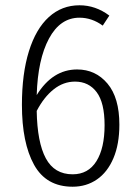

<svg xmlns="http://www.w3.org/2000/svg" viewBox="-20 -696 520 727"><path d="M432 -224Q432 -150 409.5 -97Q387 -44 347 -16.5Q307 11 255 11Q155 11 109 -72Q63 -155 63 -299Q63 -417 89.5 -502Q116 -587 165 -631.5Q214 -676 281 -676Q342 -676 394 -637L369 -599Q328 -629 281 -629Q208 -629 165.5 -550Q123 -471 119 -336Q179 -433 272 -433Q342 -433 387 -379.5Q432 -326 432 -224ZM376 -222Q376 -307 346 -347Q316 -387 264 -387Q220 -387 183 -357.5Q146 -328 119 -276Q121 -157 153.5 -96.5Q186 -36 255 -36Q314 -36 345 -85.5Q376 -135 376 -222Z"/></svg>

Font: Fira Sans Condensed Light
Style: Regular
Weight: 300
Width: 3
Designer: bBox Type GmbH & Carrois Corporate GbR & Edenspiekermann AG
Foundry: bBox Type GmbH & Carrois Corporate GbR & Edenspiekermann AG
Version: Version 4.301